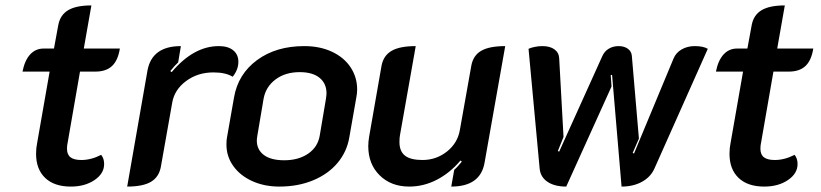

<svg xmlns="http://www.w3.org/2000/svg" viewBox="-20 -679 3029 708"><path d="M113 -112Q113 -133 117 -152L163 -415H63Q71 -456 91 -478Q111 -500 141 -500H179L195 -587Q202 -624 231.5 -641.5Q261 -659 317 -659L289 -500H422Q415 -456 393 -435.5Q371 -415 332 -415H275L230 -156Q227 -143 227 -131Q227 -109 240 -99Q253 -89 280 -89Q316 -89 353 -108Q364 -95 364 -74Q364 -39 328.5 -15Q293 9 241 9Q180 9 146.5 -23Q113 -55 113 -112Z M615 -300 573 -63Q566 -26 536.5 -8.5Q507 9 449 9L524 -420Q541 -509 647 -509L637 -449Q624 -437 608 -417L613 -413Q694 -509 787 -509Q821 -509 840 -493.5Q859 -478 859 -451Q859 -422 838 -396Q812 -412 767 -412Q709 -412 666 -380Q623 -348 615 -300Z M815 -146Q815 -163 817 -172L843 -320Q858 -406 928 -457.5Q998 -509 1102 -509Q1160 -509 1204.5 -488Q1249 -467 1273 -430.5Q1297 -394 1297 -349Q1297 -335 1294 -320L1268 -172Q1259 -119 1224.5 -78Q1190 -37 1134.5 -14Q1079 9 1010 9Q955 9 910.5 -11Q866 -31 840.5 -66.5Q815 -102 815 -146ZM1159 -179 1182 -315Q1184 -329 1184 -335Q1184 -371 1158.5 -392Q1133 -413 1085 -413Q1032 -413 996 -386Q960 -359 952 -315L929 -179Q927 -167 927 -161Q927 -127 953 -107.5Q979 -88 1028 -88Q1081 -88 1116.5 -112.5Q1152 -137 1159 -179Z M1767 -80Q1752 9 1644 9L1655 -53Q1665 -61 1683 -83L1678 -87Q1639 -41 1590.5 -16Q1542 9 1489 9Q1422 9 1380 -32.5Q1338 -74 1338 -140Q1338 -156 1341 -174L1387 -437Q1394 -474 1424 -491.5Q1454 -509 1513 -509L1455 -181Q1453 -172 1453 -155Q1453 -121 1473.5 -105Q1494 -89 1538 -89Q1589 -89 1628.5 -120.5Q1668 -152 1676 -201L1718 -437Q1725 -475 1755 -492Q1785 -509 1843 -509Z M1970 -57 1929 -499Q1937 -503 1951.5 -506Q1966 -509 1980 -509Q2008 -509 2024.5 -497Q2041 -485 2042 -464L2058 -174L2037 -122L2042 -120L2201 -472Q2209 -490 2225 -499.5Q2241 -509 2261 -509Q2282 -509 2295.5 -499Q2309 -489 2310 -472L2336 -168L2313 -115L2318 -113L2464 -464Q2473 -485 2494 -497Q2515 -509 2542 -509Q2573 -509 2590 -499L2393 -57Q2379 -26 2347 -8.5Q2315 9 2272 9L2237 -403L2232 -402L2235 -360L2068 9Q2025 9 1999 -8.5Q1973 -26 1970 -57Z M2670 -112Q2670 -133 2674 -152L2720 -415H2620Q2628 -456 2648 -478Q2668 -500 2698 -500H2736L2752 -587Q2759 -624 2788.5 -641.5Q2818 -659 2874 -659L2846 -500H2979Q2972 -456 2950 -435.5Q2928 -415 2889 -415H2832L2787 -156Q2784 -143 2784 -131Q2784 -109 2797 -99Q2810 -89 2837 -89Q2873 -89 2910 -108Q2921 -95 2921 -74Q2921 -39 2885.5 -15Q2850 9 2798 9Q2737 9 2703.5 -23Q2670 -55 2670 -112Z"/></svg>

Font: K2D SemiBold
Style: Italic
Weight: 600
Italic angle: -10°
Designer: Katatrad Aksorn Co.,Ltd.
Foundry: Cadson Demak Co.,Ltd.
Version: Version 1.000; ttfautohint (v1.6)